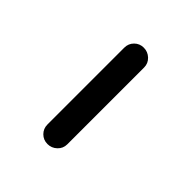

<svg xmlns="http://www.w3.org/2000/svg" viewBox="18 -502 431 431"><g transform="rotate(-45 233.0 -286.5)"><path d="M111 -255Q98 -255 89 -264.5Q80 -274 80 -287Q80 -300 89 -309Q98 -318 111 -318H355Q368 -318 377 -309Q386 -300 386 -287Q386 -274 377 -264.5Q368 -255 355 -255Z"/></g></svg>

Font: Rounded Mplus 1c
Style: Regular
Weight: 400
Version: Version 1.059.20150529